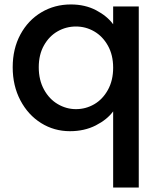

<svg xmlns="http://www.w3.org/2000/svg" viewBox="-20 -580 718 862"><path d="M298 -560Q362 -560 411.5 -534Q461 -508 488 -471V-551H603V262H488V-80Q461 -43 410 -17Q359 9 294 9Q223 9 164.5 -27.5Q106 -64 71.5 -129.5Q37 -195 37 -278Q37 -361 71.5 -425Q106 -489 165.5 -524.5Q225 -560 298 -560ZM321 -461Q277 -461 239 -439.5Q201 -418 177.5 -376.5Q154 -335 154 -278Q154 -221 177.5 -178Q201 -135 239.5 -112.5Q278 -90 321 -90Q365 -90 403 -112Q441 -134 464.5 -176.5Q488 -219 488 -276Q488 -333 464.5 -375Q441 -417 403 -439Q365 -461 321 -461Z"/></svg>

Font: Poppins-Tabular Medium
Style: Regular
Weight: 500
Designer: Ninad Kale (Devanagari), Jonny Pinhorn (Latin)
Foundry: Indian Type Foundry
Version: Version 4.004